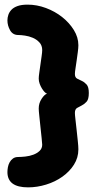

<svg xmlns="http://www.w3.org/2000/svg" viewBox="-20 -788 420 828"><path d="M363 -387Q363 -360 353.5 -349.5Q344 -339 333 -333.5Q322 -328 312.5 -322.5Q303 -317 303 -301Q303 -293 305.5 -272Q308 -251 310.5 -227Q313 -203 315.5 -180Q318 -157 318 -144Q318 -108 299 -78Q280 -48 249 -26Q218 -4 179 8Q140 20 101 20Q12 20 12 -46Q12 -55 14 -66.5Q16 -78 21.5 -88Q27 -98 36 -104.5Q45 -111 59 -111Q72 -111 90 -113Q108 -115 124 -121Q140 -127 151 -137.5Q162 -148 162 -164Q162 -171 159.5 -193Q157 -215 154.5 -240Q152 -265 149.5 -288Q147 -311 147 -320Q147 -343 159.5 -362Q172 -381 183 -384Q178 -385 172 -391.5Q166 -398 160.5 -407Q155 -416 151 -427Q147 -438 147 -449Q147 -458 149.5 -475Q152 -492 154.5 -510.5Q157 -529 159.5 -546Q162 -563 162 -572Q162 -592 150 -605Q138 -618 121.5 -625Q105 -632 87.5 -634.5Q70 -637 59 -637Q35 -637 23.5 -657.5Q12 -678 12 -700Q12 -712 16 -724Q20 -736 29.5 -746Q39 -756 56 -762Q73 -768 99 -768Q139 -768 178 -753.5Q217 -739 248 -714.5Q279 -690 298.5 -658.5Q318 -627 318 -593Q318 -581 315.5 -563Q313 -545 310.5 -526.5Q308 -508 305.5 -492.5Q303 -477 303 -469Q303 -454 312.5 -449Q322 -444 333 -439Q344 -434 353.5 -423.5Q363 -413 363 -387Z"/></svg>

Font: AkaAcidDosis
Style: ExtraBold
Weight: 800
Designer: Edgar Tolentino, Pablo Impallari, Igino Marini, Aka-Acid
Foundry: Edgar Tolentino, Pablo Impallari, Igino Marini, Aka-Acid
Version: Version 1.007